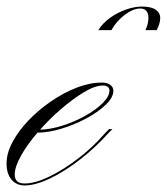

<svg xmlns="http://www.w3.org/2000/svg" viewBox="-65 -557 509 586"><path d="M10 3Q42 3 84.5 -17.5Q127 -38 172.5 -72.5Q218 -107 256 -151L268 -163H278L269 -154Q228 -108 180.5 -71Q133 -34 88 -12.5Q43 9 10 9Q-15 9 -30 -9Q-45 -27 -45 -58Q-45 -89 -27 -123Q-9 -157 21.5 -189Q52 -221 90.5 -247.5Q129 -274 169 -289.5Q209 -305 246 -305Q262 -305 271.5 -298Q281 -291 281 -280Q281 -260 258.5 -238Q236 -216 200 -196.5Q164 -177 123.5 -164.5Q83 -152 46 -152L55 -161Q90 -162 127 -174Q164 -186 196 -204Q228 -222 248.5 -242.5Q269 -263 269 -280Q269 -296 249 -296Q225 -296 191 -275.5Q157 -255 120 -223Q83 -191 51 -154Q19 -117 -0.5 -82.5Q-20 -48 -20 -24Q-20 3 10 3ZM275 -465H235Q249 -487 271.5 -503Q294 -519 320 -528Q346 -537 368 -537Q396 -537 410 -527.5Q424 -518 424 -502Q424 -493 421 -483.5Q418 -474 413 -465H379Q383 -474 385.5 -483.5Q388 -493 388 -502Q388 -531 363 -531Q341 -531 315.5 -511.5Q290 -492 275 -465Z"/></svg>

Font: Ballet 24pt
Style: Regular
Weight: 400
Designer: Maximiliano R. Sproviero
Foundry: Omnibus-Type
Version: Version 1.100